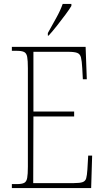

<svg xmlns="http://www.w3.org/2000/svg" viewBox="-20 -951 530 971"><path d="M40 0V-20H65Q90 -20 102 -26Q114 -32 117.5 -51Q121 -70 121 -108V-606Q121 -645 117.5 -663.5Q114 -682 102 -688Q90 -694 65 -694H40V-714H413L419 -550H399L396 -606Q394 -643 389.5 -660.5Q385 -678 370.5 -683.5Q356 -689 325 -689H149V-387H355V-362H149L148 -25H354Q384 -25 398 -30Q412 -35 416 -49.5Q420 -64 422 -94L426 -164H446L441 0ZM222 -784Q244 -824 264.5 -860.5Q285 -897 297 -931H341V-921Q331 -904 311 -877Q291 -850 268.5 -821.5Q246 -793 226 -771H222Z"/></svg>

Font: Noto Serif Thai Condensed Thin
Style: Regular
Weight: 100
Width: 3
Designer: Monotype Design Team
Foundry: Monotype Imaging Inc.
Version: Version 2.001; ttfautohint (v1.8.4.7-5d5b)